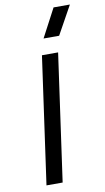

<svg xmlns="http://www.w3.org/2000/svg" viewBox="-98 -937 536 983"><g transform="rotate(-10 170.0 -445.5)"><path d="M237.8 -660.2 145 0H61L153.8 -660.2ZM176.8 -743.2 254.9 -891.1H339.8L257.8 -743.2Z"/></g></svg>

Font: Human Sans
Style: Italic
Weight: 400
Italic angle: -8°
Designer: Tim Radville
Foundry: Continuum
Version: Version 1.000;FEAKit 1.0